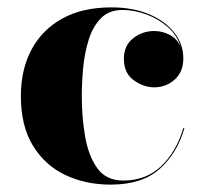

<svg xmlns="http://www.w3.org/2000/svg" viewBox="-20 -490 564 520"><path d="M479.5 -143Q460 -75 412.5 -32.5Q365 10 279.5 10Q211.5 10 156.5 -16.2Q101.5 -42.5 69 -95.8Q36.5 -149 36.5 -230Q36.5 -301.5 65.2 -355.5Q94 -409.5 148.8 -439.8Q203.5 -470 281.5 -470Q340 -470 383.8 -451.5Q427.5 -433 452 -401.8Q476.5 -370.5 476.5 -332Q476.5 -295.5 453.2 -274.5Q430 -253.5 397.5 -253.5Q369.5 -253.5 342.5 -272.5Q315.5 -291.5 315.5 -331Q315.5 -366.5 340.5 -386.2Q365.5 -406 397.5 -406Q420.5 -406 440.2 -395.2Q460 -384.5 469 -364Q459.5 -395 434.2 -417Q409 -439 376.2 -451Q343.5 -463 311.5 -463Q275 -463 253 -440.2Q231 -417.5 220 -381.8Q209 -346 205.2 -305.8Q201.5 -265.5 201.5 -230Q201.5 -173 210.5 -120.5Q219.5 -68 243.5 -34.5Q267.5 -1 314 -1Q375.5 -1 416.5 -40Q457.5 -79 476.5 -143Z"/></svg>

Font: Bodoni* 72pt
Style: Bold
Weight: 700
Version: Version 2.3